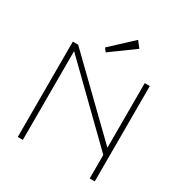

<svg xmlns="http://www.w3.org/2000/svg" viewBox="-206 -1063 1151 1214"><g transform="rotate(30 370.0 -456.0)"><path d="M98 0V-696H137L623 -224V-696H660V0H623V-172L135 -648V0ZM450 -912 485 -867 312 -741 293 -766Z"/></g></svg>

Font: Major Mono Display
Style: Regular
Weight: 400
Designer: Emre Parlak
Foundry: Emre Parlak
Version: Version 2.000; ttfautohint (v1.8) -l 8 -r 50 -G 200 -x 14 -D